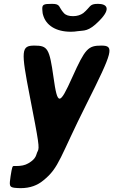

<svg xmlns="http://www.w3.org/2000/svg" viewBox="-20 -765 589 998"><path d="M35 151C28 199 28 207 54 211C64 212 75 213 87 213C137 213 175 198 205 173C289 106 291 51 430 -225C568 -500 575 -528 507 -528C438 -528 423 -513 356 -364C289 -215 279 -215 258 -364C237 -513 228 -528 159 -528C90 -528 88 -504 135 -264C182 -23 186 3 176 21C166 39 172 58 127 84C110 94 90 98 64 98H54C44 97 43 102 35 151ZM360 -681C338 -681 322 -686 312 -697C283 -728 296 -745 251 -745C206 -745 198 -742 200 -714C201 -705 201 -695 204 -687C219 -633 271 -600 348 -600C361 -600 373 -601 384 -603C416 -608 439 -598 497 -658C560 -722 534 -745 489 -745C443 -745 452 -729 413 -697C399 -687 381 -681 360 -681Z"/></svg>

Font: Asimov Print
Style: AIt
Weight: 500
Designer: Google
Version: Version 2.000980: 2014